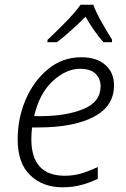

<svg xmlns="http://www.w3.org/2000/svg" viewBox="-20 -785 535 815"><path d="M244 10Q290 10 327.5 -0.5Q365 -11 395 -26V-76Q364 -61 329.5 -50Q295 -39 255 -39Q113 -39 113 -195Q113 -208 114 -221Q115 -234 116 -244H142Q292 -244 378 -289Q464 -334 464 -423Q464 -477 427 -509.5Q390 -542 325 -542Q246 -542 185 -492.5Q124 -443 89.5 -363.5Q55 -284 55 -193Q55 -92 108.5 -41Q162 10 244 10ZM125 -292Q147 -388 203.5 -440.5Q260 -493 320 -493Q364 -493 385.5 -472Q407 -451 407 -419Q407 -352 333.5 -322Q260 -292 152 -292ZM181 -606H222Q251 -628 283 -657Q315 -686 343 -714Q359 -686 379 -657Q399 -628 419 -606H455L456 -616Q437 -646 413 -688Q389 -730 376 -765H322Q299 -732 255 -687.5Q211 -643 182 -616Z"/></svg>

Font: Noto Sans UI Light
Style: Italic
Weight: 300
Italic angle: -12°
Designer: Monotype Design Team
Foundry: Monotype Imaging Inc.
Version: Version 1.901